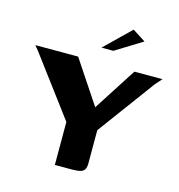

<svg xmlns="http://www.w3.org/2000/svg" viewBox="-96 -713 745 798"><g transform="rotate(15 276.0 -314.0)"><path d="M211 0V-185L24 -435L4 -460H188L311 -275L430 -460H551L526 -432L344 -185V-51Q345 -30 340 -19Q335 -8 322 -4Q309 0 285 0ZM272 -521 382 -628 438 -592 323 -521Z"/></g></svg>

Font: Genos Thin SemiBold
Style: Regular
Weight: 600
Version: Version 1.010